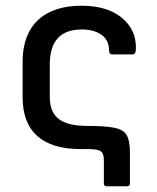

<svg xmlns="http://www.w3.org/2000/svg" viewBox="-20 -521 547 671"><path d="M353 130Q343 130 343 120V39Q343 15 332 7.5Q321 0 287 0H261Q162 0 110.5 -45.5Q59 -91 59 -182V-305Q59 -400 112.5 -450.5Q166 -501 265 -501Q354 -501 405 -459.5Q456 -418 455 -353Q455 -331 444 -331H371Q361 -331 361 -346Q361 -380 335 -399Q309 -418 266 -418Q154 -418 154 -296V-182Q154 -129 185.5 -105Q217 -81 284 -81Q347 -81 379.5 -74.5Q412 -68 423 -48.5Q434 -29 434 11V120Q434 130 424 130Z"/></svg>

Font: Sofia Sans Medium
Style: Regular
Weight: 500
Designer: Botio Nikoltchev, Ani Petrova
Foundry: lettersoup
Version: Version 4.101; ttfautohint (v1.8.4.7-5d5b)